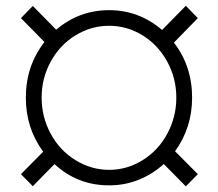

<svg xmlns="http://www.w3.org/2000/svg" viewBox="-20 -638 763 671"><path d="M552.2 -64.9Q514.2 -29.8 465.3 -10Q416.5 9.8 361.3 9.8Q251 9.8 170.4 -64.5L94.7 12.7L53.2 -29.3L130.9 -107.9Q70.3 -189.9 70.3 -296.9Q70.3 -407.7 135.3 -491.2L53.2 -574.7L94.7 -617.2L176.3 -534.2Q256.8 -602.5 361.3 -602.5Q465.8 -602.5 546.4 -533.2L629.4 -617.7L671.4 -574.7L587.9 -489.3Q651.4 -406.2 651.4 -296.9Q651.4 -191.9 591.8 -109.4L671.4 -29.3L629.4 13.2ZM125.5 -296.9Q125.5 -229.5 157 -170.9Q188.5 -112.3 243.7 -78.4Q298.8 -44.4 361.3 -44.4Q424.3 -44.4 479 -78.6Q533.7 -112.8 564.9 -171.1Q596.2 -229.5 596.2 -296.9Q596.2 -364.7 564.2 -423.1Q532.2 -481.4 478 -514.6Q423.8 -547.9 361.3 -547.9Q298.8 -547.9 244.1 -514.6Q189.5 -481.4 157.5 -423.1Q125.5 -364.7 125.5 -296.9Z"/></svg>

Font: Vazir Thin FD
Style: Thin-FD
Weight: 100
Designer: Saber Rastikerdar
Foundry: Saber Rastikerdar
Version: Version 30.0.0